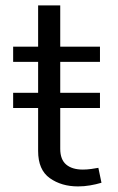

<svg xmlns="http://www.w3.org/2000/svg" viewBox="-20 -666 426 691"><path d="M27.3 -277.3V-332H339.8V-277.3ZM334 -62 345.2 -8.3Q325.7 -2.4 304.2 1.2Q282.7 4.9 260.7 4.9Q201.2 4.9 159.2 -24.9Q117.2 -54.7 117.2 -122.6V-443.4H27.3V-498H117.2V-646.5H196.8V-498H339.8V-443.4H196.8V-130.4Q196.8 -91.8 218.3 -73.7Q239.7 -55.7 278.3 -55.7Q293 -55.7 308.6 -57.9Q324.2 -60.1 334 -62Z"/></svg>

Font: Estedad-FD Regular
Style: FD-Regular
Weight: 400
Designer: Amin Abedi
Version: Version 7.3